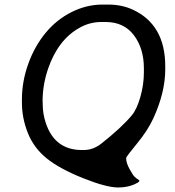

<svg xmlns="http://www.w3.org/2000/svg" viewBox="-20 -723 759 834"><path d="M439 -627.4H421.4Q421.4 -627.4 419.4 -627.4Q370.1 -627.4 325.7 -602.5Q232.4 -550.8 189 -424.8Q165 -355 165 -283.2L165.5 -274.4Q165.5 -272.9 165.5 -271.5Q165.5 -229 178.7 -189.5Q217.3 -71.8 335 -71.3H342.8Q384.8 -71.3 419.9 -99.1Q506.8 -167.5 552.2 -221.7Q574.7 -248.5 589.8 -302.2Q605 -356 605 -408.7V-425.8Q605 -512.7 561.5 -570.1Q518.1 -627.4 439 -627.4ZM697.8 -435.1V-421.9Q697.8 -322.3 646.5 -210Q622.6 -157.2 575.2 -99.6Q527.8 -42 527.8 -36.6Q527.8 -15.6 542.7 11.2Q557.6 38.1 564.7 44.9Q571.8 51.8 578.6 55.7Q585.4 59.6 585.4 62.7Q585.4 65.9 578.1 70.3Q543 91.3 492.4 91.3Q441.9 91.3 340.6 50.8Q239.3 10.3 183.3 -34.7Q127.4 -79.6 101.3 -144.5Q75.2 -209.5 75.2 -277.3V-290.5Q75.2 -369.1 102.8 -445.8Q130.4 -522.5 178.2 -580.3Q226.1 -638.2 291.3 -670.7Q356.4 -703.1 424.3 -703.1H451.2Q509.3 -703.1 557.6 -680.7Q697.8 -615.2 697.8 -435.1Z"/></svg>

Font: Averia Sans Libre
Style: Italic
Weight: 400
Italic angle: -7.90001°
Version: Version 1.002